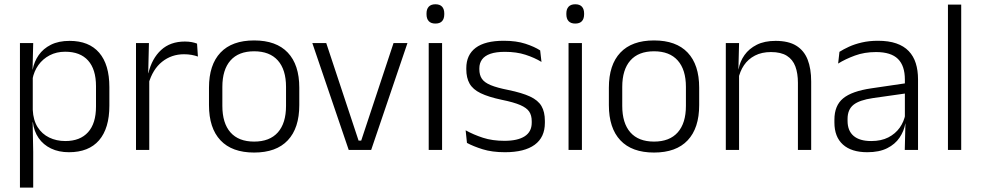

<svg xmlns="http://www.w3.org/2000/svg" viewBox="-20 -684 4479 876"><path d="M294.5 10.5Q248 10.5 212.8 -6.5Q177.5 -23.5 156.2 -54.2Q135 -85 130 -126.5H110L129.5 -183Q131.5 -136 151.5 -104.2Q171.5 -72.5 204.5 -56.5Q237.5 -40.5 278 -40.5Q345.5 -40.5 381.8 -80.8Q418 -121 418 -198V-291Q418 -367.5 382 -407.8Q346 -448 277.5 -448Q238 -448 206.8 -431.8Q175.5 -415.5 155.2 -387.2Q135 -359 128 -322L111.5 -366.5H129Q136 -403 156.5 -432.5Q177 -462 212.2 -479.8Q247.5 -497.5 297.5 -497.5Q386 -497.5 432.5 -443.5Q479 -389.5 479 -286.5V-202Q479 -98.5 432 -44Q385 10.5 294.5 10.5ZM71 172V-487.5H131.5L128.5 -366L129.5 -346V-139.5L129 -125.5L131.5 9V172Z M657.5 -301.5 642 -348 657 -350Q673 -417 715 -455.8Q757 -494.5 823.5 -494.5Q841 -494.5 855 -491.8Q869 -489 879 -485L883 -426Q870.5 -430.5 854.5 -433.5Q838.5 -436.5 819.5 -436.5Q762.5 -436.5 719.5 -402.2Q676.5 -368 657.5 -301.5ZM600.5 0V-487.5H659.5L656 -341L661 -336V0Z M1139.5 12Q1038.5 12 986 -43.8Q933.5 -99.5 933.5 -204.5V-284Q933.5 -388.5 986 -444Q1038.5 -499.5 1139.5 -499.5Q1240.5 -499.5 1293 -444Q1345.5 -388.5 1345.5 -284V-204.5Q1345.5 -99.5 1293 -43.8Q1240.5 12 1139.5 12ZM1139.5 -38Q1210.5 -38 1247.8 -80Q1285 -122 1285 -201V-287.5Q1285 -366 1247.8 -408Q1210.5 -450 1139.5 -450Q1068.5 -450 1031.5 -408Q994.5 -366 994.5 -287.5V-201Q994.5 -122 1031.5 -80Q1068.5 -38 1139.5 -38Z M1628 -42.5 1775.5 -487.5H1839L1673.5 0H1571L1405 -487.5H1468.5L1616 -42.5Z M1936 0V-487.5H1997V0ZM1966.5 -576.5Q1946.5 -576.5 1936.2 -587.5Q1926 -598.5 1926 -619V-622.5Q1926 -642.5 1936.2 -653.5Q1946.5 -664.5 1966.5 -664.5Q1987 -664.5 1997 -653.5Q2007 -642.5 2007 -622.5V-619Q2007 -598.5 1997 -587.5Q1987 -576.5 1966.5 -576.5Z M2284 10.5Q2225 10.5 2182 -3Q2139 -16.5 2110.5 -32L2104.5 -89.5Q2140.5 -69.5 2183.5 -55.5Q2226.5 -41.5 2281.5 -41.5Q2342 -41.5 2374 -62.2Q2406 -83 2406 -124V-131Q2406 -157.5 2394.5 -174.8Q2383 -192 2353.5 -204.8Q2324 -217.5 2270 -228.5Q2208.5 -241.5 2173 -258.8Q2137.5 -276 2122.5 -302.5Q2107.5 -329 2107.5 -368V-373Q2107.5 -433.5 2150.2 -465.8Q2193 -498 2278.5 -498Q2335.5 -498 2377 -484.5Q2418.5 -471 2444.5 -454L2450.5 -401.5Q2418.5 -421 2377.5 -434.2Q2336.5 -447.5 2283.5 -447.5Q2243 -447.5 2217.2 -438.5Q2191.5 -429.5 2179.2 -412.5Q2167 -395.5 2167 -372.5V-368Q2167 -342 2178.5 -324.8Q2190 -307.5 2219 -295.5Q2248 -283.5 2299 -273.5Q2362 -260.5 2398.5 -243.5Q2435 -226.5 2450.5 -200Q2466 -173.5 2466 -132.5V-123.5Q2466 -57.5 2419.5 -23.5Q2373 10.5 2284 10.5Z M2574 0V-487.5H2635V0ZM2604.5 -576.5Q2584.5 -576.5 2574.2 -587.5Q2564 -598.5 2564 -619V-622.5Q2564 -642.5 2574.2 -653.5Q2584.5 -664.5 2604.5 -664.5Q2625 -664.5 2635 -653.5Q2645 -642.5 2645 -622.5V-619Q2645 -598.5 2635 -587.5Q2625 -576.5 2604.5 -576.5Z M2964 12Q2863 12 2810.5 -43.8Q2758 -99.5 2758 -204.5V-284Q2758 -388.5 2810.5 -444Q2863 -499.5 2964 -499.5Q3065 -499.5 3117.5 -444Q3170 -388.5 3170 -284V-204.5Q3170 -99.5 3117.5 -43.8Q3065 12 2964 12ZM2964 -38Q3035 -38 3072.2 -80Q3109.5 -122 3109.5 -201V-287.5Q3109.5 -366 3072.2 -408Q3035 -450 2964 -450Q2893 -450 2856 -408Q2819 -366 2819 -287.5V-201Q2819 -122 2856 -80Q2893 -38 2964 -38Z M3620.5 0V-306Q3620.5 -349.5 3608.8 -381Q3597 -412.5 3570 -429.5Q3543 -446.5 3497.5 -446.5Q3455.5 -446.5 3424.5 -430.5Q3393.5 -414.5 3374.5 -386.5Q3355.5 -358.5 3348.5 -322.5L3336 -367.5H3349.5Q3356 -403.5 3376.8 -432.8Q3397.5 -462 3432.8 -479.8Q3468 -497.5 3518.5 -497.5Q3577.5 -497.5 3613 -475.5Q3648.5 -453.5 3664.8 -412.2Q3681 -371 3681 -312V0ZM3291.5 0V-487.5H3352L3349 -367L3352 -364V0Z M4108 0 4111 -121.5 4108.5 -131V-288.5V-321Q4108.5 -384 4076.8 -415.2Q4045 -446.5 3977 -446.5Q3924 -446.5 3880.5 -430.5Q3837 -414.5 3804 -394L3810 -447.5Q3828 -459 3853.5 -470.8Q3879 -482.5 3912.2 -490.2Q3945.5 -498 3985.5 -498Q4034.5 -498 4069.2 -486Q4104 -474 4126 -451Q4148 -428 4158.2 -395.5Q4168.5 -363 4168.5 -322.5V0ZM3937 10.5Q3864.5 10.5 3825.8 -24.5Q3787 -59.5 3787 -125V-138Q3787 -202.5 3826.8 -235.2Q3866.5 -268 3955.5 -281L4118.5 -305L4121.5 -259L3963 -236.5Q3901 -227.5 3874 -205.8Q3847 -184 3847 -141.5V-132.5Q3847 -87.5 3874.5 -64Q3902 -40.5 3955 -40.5Q4000.5 -40.5 4032.8 -57Q4065 -73.5 4084.8 -101.2Q4104.5 -129 4111 -163.5L4123 -120.5H4110.5Q4104.5 -86 4084.2 -56Q4064 -26 4027.8 -7.8Q3991.5 10.5 3937 10.5Z M4305 0V-663H4365.5V0Z"/></svg>

Font: Anek Latin Medium Light
Style: Regular
Weight: 300
Version: Version 1.003